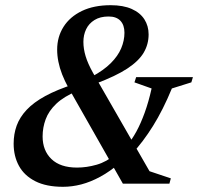

<svg xmlns="http://www.w3.org/2000/svg" viewBox="-20 -707 762 739"><path d="M488 -115 443.5 -81.5Q403.5 -47 366 -26.8Q328.5 -6.5 292.8 2.8Q257 12 222.5 12Q158 12 115.8 -9.5Q73.5 -31 53 -68.5Q32.5 -106 32.5 -154Q32.5 -191 44.2 -223.5Q56 -256 82.8 -284.5Q109.5 -313 154.5 -337.5Q199.5 -362 265 -383L334.5 -412.5Q379 -436.5 406.5 -464Q434 -491.5 446.5 -521.2Q459 -551 459 -581Q459 -610.5 443.5 -627Q428 -643.5 398 -643.5Q365.5 -643.5 343.8 -630Q322 -616.5 311.5 -594.5Q301 -572.5 301 -546Q301 -519 309.5 -490.8Q318 -462.5 337.5 -427.5L555.5 -48L637.5 -20.5L632 0H453L243.5 -369Q229 -395.5 219.2 -420.5Q209.5 -445.5 204.8 -469.2Q200 -493 200 -516Q200 -565 224.5 -603.8Q249 -642.5 295.2 -664.8Q341.5 -687 406 -687Q454.5 -687 487 -672.5Q519.5 -658 535.8 -632.5Q552 -607 552 -574.5Q552 -536.5 533 -504.2Q514 -472 469.8 -443Q425.5 -414 349.5 -385.5L277.5 -357Q226 -335.5 196.8 -307.8Q167.5 -280 155.8 -248Q144 -216 144 -182Q144 -127.5 178 -94.8Q212 -62 276.5 -62Q313.5 -62 352 -73Q390.5 -84 425 -113.5L468.5 -147Q487.5 -169 504.8 -200.5Q522 -232 537 -273.5Q552 -315 563.5 -366.5L497.5 -390L504 -410H722.5L716.5 -390L641.5 -366.5Q607.5 -284 568.8 -222Q530 -160 488 -115Z"/></svg>

Font: Newsreader 24pt SemiBold
Style: Italic
Weight: 600
Italic angle: -17°
Designer: Hugues Gentile
Foundry: Production Type
Version: Version 1.003